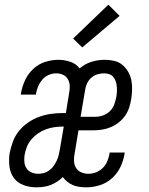

<svg xmlns="http://www.w3.org/2000/svg" viewBox="-20 -794 640 822"><path d="M135 8Q107 8 81 -1.5Q55 -11 39.5 -32Q24 -53 20.5 -81Q17 -109 21 -137Q26 -162 35 -187Q44 -212 61 -233Q78 -254 100.5 -269.5Q123 -285 148 -294Q173 -303 198.5 -306.5Q224 -310 249 -310H262L276 -396Q279 -411 278.5 -426.5Q278 -442 270.5 -455Q263 -468 249.5 -474Q236 -480 220 -480Q204 -480 188 -473Q172 -466 161 -453Q150 -440 143.5 -424.5Q137 -409 134 -393Q134 -392 134 -391Q134 -390 134 -389H69Q69 -390 69.5 -392Q70 -394 70 -396Q75 -424 87.5 -451Q100 -478 122.5 -499Q145 -520 173.5 -529Q202 -538 230 -538Q256 -538 281 -529.5Q306 -521 321 -501Q344 -521 372 -529.5Q400 -538 428 -538Q449 -538 468.5 -533.5Q488 -529 503 -517Q518 -505 528 -488Q538 -471 542 -452Q546 -433 545.5 -412Q545 -391 542 -371Q539 -352 533 -333.5Q527 -315 515.5 -298.5Q504 -282 488 -269.5Q472 -257 454 -249.5Q436 -242 417 -239Q398 -236 379 -236H316L299 -134Q296 -119 297 -103Q298 -87 306 -74.5Q314 -62 328.5 -56Q343 -50 359 -50Q376 -50 392 -56.5Q408 -63 420.5 -75.5Q433 -88 439.5 -104Q446 -120 449 -137Q449 -138 449 -139Q449 -140 449 -141H514Q514 -140 513.5 -138Q513 -136 513 -134Q508 -105 495 -78Q482 -51 459 -30.5Q436 -10 407 -1Q378 8 350 8Q335 8 320 6Q305 4 292 -1.5Q279 -7 268 -16Q257 -25 249 -36Q238 -25 224 -16Q210 -7 195.5 -1.5Q181 4 165.5 6Q150 8 135 8ZM325 -294H389Q405 -294 421.5 -300Q438 -306 450.5 -318Q463 -330 469 -346.5Q475 -363 478 -379Q480 -390 480.5 -401.5Q481 -413 480 -424Q479 -435 475.5 -445.5Q472 -456 465 -464.5Q458 -473 447.5 -476.5Q437 -480 426 -480Q412 -480 398 -476Q384 -472 372.5 -462.5Q361 -453 354 -439.5Q347 -426 345 -412ZM144 -50Q156 -50 168.5 -53.5Q181 -57 191.5 -65Q202 -73 209.5 -83.5Q217 -94 222.5 -105.5Q228 -117 231 -129Q234 -141 236 -153L253 -252H249Q231 -252 213 -249.5Q195 -247 177 -240.5Q159 -234 143 -223Q127 -212 114.5 -197.5Q102 -183 95 -165Q88 -147 85 -129Q83 -114 84.5 -99Q86 -84 94 -72.5Q102 -61 115.5 -55.5Q129 -50 144 -50ZM332 -591 293 -629 444 -774 492 -726Z"/></svg>

Font: Iosevka Curly Light Extended
Style: Italic
Weight: 300
Width: 7
Italic angle: -9°
Monospace: yes
Designer: Belleve Invis
Foundry: Belleve Invis
Version: Version 11.1.0; ttfautohint (v1.8.3)